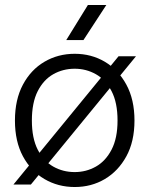

<svg xmlns="http://www.w3.org/2000/svg" viewBox="-20 -739 599 771"><path d="M280 12Q213 12 158.5 -20Q104 -52 72 -111.5Q40 -171 40 -255Q40 -339 72 -399Q104 -459 158.5 -491Q213 -523 280 -523Q347 -523 401 -491Q455 -459 487.5 -399Q520 -339 520 -255Q520 -171 487.5 -111.5Q455 -52 401 -20Q347 12 280 12ZM280 -48Q326 -48 365 -70Q404 -92 428 -138Q452 -184 452 -255Q452 -327 428 -373Q404 -419 365 -441Q326 -463 280 -463Q233 -463 194 -441Q155 -419 131.5 -373Q108 -327 108 -255Q108 -184 131.5 -138Q155 -92 194 -70Q233 -48 280 -48ZM104 2H34L456 -513H526ZM333 -719H407L315 -578H246Z"/></svg>

Font: TikTok Sans 24pt Light
Style: Regular
Weight: 300
Version: Version 4.000